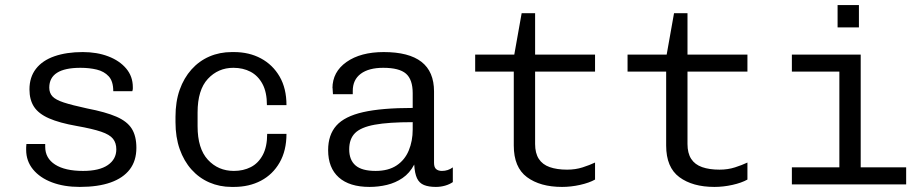

<svg xmlns="http://www.w3.org/2000/svg" viewBox="-20 -726 3640 756"><path d="M294 10Q232 10 184.5 -8Q137 -26 110 -59Q83 -92 83 -136Q83 -139 83 -145.5Q83 -152 84 -159H158V-148Q158 -103 197 -78Q236 -53 307 -53Q371 -53 404.5 -76Q438 -99 438 -138Q438 -163 425 -179.5Q412 -196 378 -207.5Q344 -219 282 -230Q214 -242 173 -260Q132 -278 114 -305.5Q96 -333 96 -374Q96 -422 121.5 -455Q147 -488 194.5 -504.5Q242 -521 306 -521Q362 -521 406.5 -504Q451 -487 477 -456Q503 -425 503 -383Q503 -381 503 -377Q503 -373 501 -367H426Q426 -406 408 -425.5Q390 -445 361 -452Q332 -459 297 -459Q174 -459 174 -381Q174 -360 186.5 -346.5Q199 -333 231 -322.5Q263 -312 323 -299Q396 -285 438.5 -266.5Q481 -248 499 -219Q517 -190 517 -144Q517 -93 491 -59Q465 -25 415.5 -7.5Q366 10 294 10Z M892 10Q845 10 804.5 -7.5Q764 -25 734 -58.5Q704 -92 687.5 -139Q671 -186 671 -245V-266Q671 -326 687.5 -372.5Q704 -419 734 -452.5Q764 -486 804.5 -503.5Q845 -521 893 -521H901Q961 -521 1007.5 -496Q1054 -471 1081 -424.5Q1108 -378 1108 -312H1031Q1031 -363 1013.5 -395.5Q996 -428 966.5 -443.5Q937 -459 899 -459Q839 -459 798.5 -415.5Q758 -372 758 -283V-229Q758 -141 798.5 -97Q839 -53 901 -53Q938 -53 967.5 -68Q997 -83 1014.5 -115.5Q1032 -148 1032 -199H1108Q1108 -133 1081 -86Q1054 -39 1007.5 -14.5Q961 10 901 10Z M1435 10Q1356 10 1314 -27.5Q1272 -65 1272 -135Q1272 -195 1304.5 -231.5Q1337 -268 1410 -284.5Q1483 -301 1605 -301V-359Q1605 -413 1578.5 -436Q1552 -459 1489 -459Q1432 -459 1400.5 -435.5Q1369 -412 1369 -368V-355H1291Q1290 -374 1289.5 -379.5Q1289 -385 1289 -384Q1289 -383 1289 -380Q1289 -377 1289 -378Q1289 -443 1344.5 -482Q1400 -521 1491 -521Q1590 -521 1639.5 -482.5Q1689 -444 1689 -366V-85Q1689 -67 1697.5 -60Q1706 -53 1720 -53Q1744 -53 1763 -67V-9Q1750 0 1732.5 5Q1715 10 1696 10Q1668 10 1649.5 2.5Q1631 -5 1622 -24Q1613 -43 1611 -78Q1593 -44 1565 -25Q1537 -6 1503.5 2Q1470 10 1435 10ZM1459 -53Q1509 -53 1541.5 -74.5Q1574 -96 1589.5 -133.5Q1605 -171 1605 -216V-245Q1510 -245 1455.5 -235Q1401 -225 1378 -202Q1355 -179 1355 -138Q1355 -96 1380 -74.5Q1405 -53 1459 -53Z M2193 10Q2107 10 2055 -28.5Q2003 -67 2003 -153V-444H1851V-511H2005L2034 -674H2087V-511H2323V-444H2087V-159Q2087 -123 2101.5 -100.5Q2116 -78 2144.5 -68Q2173 -58 2213 -58Q2246 -58 2274 -67Q2302 -76 2323 -86V-19Q2300 -6 2264 2Q2228 10 2193 10Z M2793 10Q2707 10 2655 -28.5Q2603 -67 2603 -153V-444H2451V-511H2605L2634 -674H2687V-511H2923V-444H2687V-159Q2687 -123 2701.5 -100.5Q2716 -78 2744.5 -68Q2773 -58 2813 -58Q2846 -58 2874 -67Q2902 -76 2923 -86V-19Q2900 -6 2864 2Q2828 10 2793 10Z M3285 0V-444H3098V-511H3369V0ZM3098 0V-67H3548V0ZM3278 -618V-706H3362V-618Z"/></svg>

Font: Chivo Mono Light
Style: Regular
Weight: 300
Monospace: yes
Designer: Hector Gatti
Foundry: Omnibus-Type
Version: Version 1.008